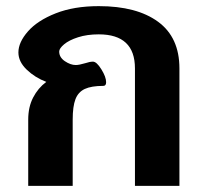

<svg xmlns="http://www.w3.org/2000/svg" viewBox="-20 -606 655 626"><path d="M565 -383V0H420V-383Q420 -494 302 -494Q264 -494 234.5 -484.5Q205 -475 189 -461.5Q173 -448 173 -438Q173 -419 191.5 -406.5Q210 -394 227 -394Q238 -394 258 -400Q273 -405 283 -405Q295 -405 310.5 -380Q326 -355 326 -338Q326 -326 317 -326Q278 -326 256.5 -316Q235 -306 226 -282.5Q217 -259 217 -216V0H72V-216Q72 -257 88 -288Q104 -319 131 -339Q94 -353 67 -379Q40 -405 40 -435Q40 -468 71 -503.5Q102 -539 161.5 -562.5Q221 -586 302 -586Q426 -586 495.5 -535Q565 -484 565 -383Z"/></svg>

Font: Krub
Style: Bold
Weight: 700
Version: Version 1.000; ttfautohint (v1.6)